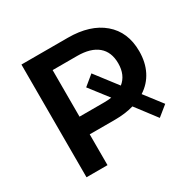

<svg xmlns="http://www.w3.org/2000/svg" viewBox="-143 -797 961 950"><g transform="rotate(-30 337.5 -322.0)"><path d="M533 -220 610 -120 552 -73 463 -190Q414 -176 356 -176H211V0H91V-644H356Q483 -644 556 -582Q629 -520 629 -410Q629 -347 604.5 -298.5Q580 -250 533 -220ZM394 -280 312 -386 369 -433 465 -308Q509 -343 509 -410Q509 -475 468.5 -509Q428 -543 351 -543H211V-277H351Q374 -277 394 -280Z"/></g></svg>

Font: Montserrat Ace
Style: Bold
Weight: 600
Designer: Julieta Ulanovsky
Foundry: Julieta Ulanovsky
Version: Version 1